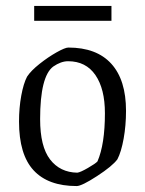

<svg xmlns="http://www.w3.org/2000/svg" viewBox="-20 -617 488 646"><path d="M44 -208Q44 -254 51.5 -295Q59 -336 71 -359Q84 -379 113 -402Q142 -425 170.5 -441Q199 -457 210 -457Q305 -457 354.5 -402.5Q404 -348 404 -244Q404 -195 396 -150.5Q388 -106 375 -81Q358 -58 306.5 -24.5Q255 9 238 9Q142 9 93 -44Q44 -97 44 -208ZM308 -74Q333 -132 333 -236Q333 -318 301 -364.5Q269 -411 209 -411Q185 -411 159 -393Q115 -360 115 -216Q115 -124 148.5 -80.5Q182 -37 240 -36Q250 -37 276 -52Q302 -67 308 -74ZM95 -597H355V-547H95Z"/></svg>

Font: Grenze Light
Style: Regular
Weight: 300
Designer: Renata Polastri
Foundry: Omnibus-Type
Version: Version 1.002; ttfautohint (v1.8)